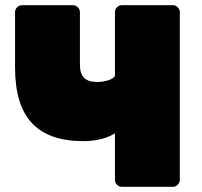

<svg xmlns="http://www.w3.org/2000/svg" viewBox="-20 -720 777 740"><path d="M450 0Q439 0 431 -8Q423 -16 423 -27V-206Q407 -196 388 -189.5Q369 -183 347.5 -179.5Q326 -176 301 -176Q169 -176 103.5 -245Q38 -314 38 -461V-673Q38 -684 46 -692Q54 -700 65 -700H261Q272 -700 280 -692Q288 -684 288 -673V-471Q288 -436 304 -420Q320 -404 355 -404Q366 -404 378 -406Q390 -408 400 -411.5Q410 -415 416.5 -420Q423 -425 423 -430V-673Q423 -684 431 -692Q439 -700 450 -700H646Q657 -700 665 -692Q673 -684 673 -673V-27Q673 -16 665 -8Q657 0 646 0Z"/></svg>

Font: Rubik Black
Style: Regular
Weight: 900
Designer: Hubert and Fischer
Foundry: Hubert and Fischer
Version: Version 2.300;gftools[0.9.30]